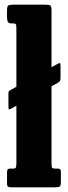

<svg xmlns="http://www.w3.org/2000/svg" viewBox="-20 -800 291 820"><path d="M24 -415 50 -429.5V-678.5Q50 -693.5 47.2 -696.8Q44.5 -700 37.5 -700H27.5Q18.5 -700 14.2 -706Q10 -712 10 -727V-756.5Q10 -773.5 15.8 -776.8Q21.5 -780 38 -780H173Q190 -780 195 -776.5Q200 -773 200 -755.5V-513L226.5 -527.5Q234.5 -532 236.5 -530Q238.5 -528 238.5 -514V-471.5Q238.5 -457.5 236 -454.2Q233.5 -451 225.5 -445.5L200 -431.5V-104Q200 -88.5 202 -84.2Q204 -80 215.5 -80H225Q233.5 -80 236.8 -77.2Q240 -74.5 240 -65V-23.5Q240 -7 235 -3.5Q230 0 213.5 0H30Q18.5 0 14.2 -2.8Q10 -5.5 10 -17.5V-60.5Q10 -71.5 12.2 -75.8Q14.5 -80 25.5 -80H39.5Q44 -80 47 -83.5Q50 -87 50 -103.5V-348.5L28 -336Q20.5 -332 18.2 -333.2Q16 -334.5 16 -348V-397.5Q16 -406.5 17.2 -409Q18.5 -411.5 24 -415Z"/></svg>

Font: Besley* Condensed
Style: Bold
Weight: 700
Width: 3
Designer: Owen Earl
Foundry: indestructible type*
Version: Version 3.000; ttfautohint (v1.8.3)